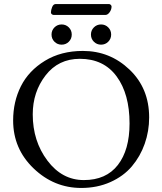

<svg xmlns="http://www.w3.org/2000/svg" viewBox="-20 -916 803 950"><path d="M256 -896H519Q524 -896 528 -892Q532 -888 532 -884Q532 -869 522.5 -855.5Q513 -842 501 -842H246Q241 -842 236.5 -845.5Q232 -849 232 -854Q232 -866 238 -881Q244 -896 256 -896ZM249.5 -780.5Q264 -795 285 -795Q306 -795 320.5 -780.5Q335 -766 335 -745Q335 -724 320.5 -709.5Q306 -695 285 -695Q264 -695 249.5 -709.5Q235 -724 235 -745Q235 -766 249.5 -780.5ZM444.5 -780.5Q459 -795 480 -795Q501 -795 515.5 -780.5Q530 -766 530 -745Q530 -724 515.5 -709.5Q501 -695 480 -695Q459 -695 444.5 -709.5Q430 -724 430 -745Q430 -766 444.5 -780.5ZM45 -320Q45 -413 83.5 -489.5Q122 -566 202 -615Q282 -664 390 -664Q524 -664 621 -571.5Q718 -479 718 -335Q718 -267 696 -204.5Q674 -142 632.5 -93Q591 -44 526 -15Q461 14 382 14Q247 14 146 -83Q45 -180 45 -320ZM375 -625Q269 -625 205.5 -543Q142 -461 142 -350Q142 -218 214.5 -121.5Q287 -25 395 -25Q505 -25 563 -99.5Q621 -174 621 -305Q621 -451 557 -538Q493 -625 375 -625Z"/></svg>

Font: EB Garamond SC 12
Style: Regular
Weight: 400
Version: Version 0.016 ; ttfautohint (v0.97) -l 8 -r 50 -G 200 -x 0 -